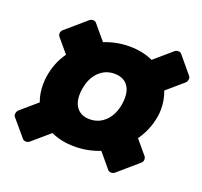

<svg xmlns="http://www.w3.org/2000/svg" viewBox="-117 -818 985 935"><g transform="rotate(20 375.0 -350.0)"><path d="M90.8 -588.3 194.2 -677.5Q201.7 -684.2 212.5 -684.2Q223.3 -684.2 229.2 -677.5L294.2 -600Q355.8 -625 424.2 -625Q491.7 -625 545.8 -600L635.8 -677.5Q643.3 -684.2 654.2 -684.2Q665 -684.2 670.8 -677.5L745 -588.3Q749.2 -582.5 749.2 -576.7Q749.2 -575.8 748.8 -573.8Q748.3 -571.7 748.3 -570.8Q746.7 -560 739.2 -553.3L655 -480.8Q671.7 -437.5 671.7 -390Q671.7 -367.5 668.3 -350Q656.7 -279.2 614.2 -219.2L675 -146.7Q679.2 -141.7 679.2 -133.3V-129.2Q678.3 -119.2 669.2 -111.7L566.7 -23.3Q559.2 -16.7 548.3 -16.7Q537.5 -16.7 531.7 -23.3L467.5 -100Q405.8 -75 336.7 -75Q268.3 -75 214.2 -100L125 -23.3Q117.5 -16.7 106.7 -16.7Q95.8 -16.7 90 -23.3L15 -111.7Q10.8 -117.5 10.8 -123.3Q10.8 -124.2 11.2 -126.2Q11.7 -128.3 11.7 -129.2Q13.3 -140 20.8 -146.7L105 -219.2Q90 -259.2 90 -305.8Q90 -330 93.3 -350Q105 -424.2 145.8 -480.8L85 -553.3Q80.8 -558.3 80.8 -566.7V-570.8Q81.7 -580.8 90.8 -588.3ZM400 -475Q352.5 -475 319.2 -441.7Q285.8 -408.3 276.7 -350Q274.2 -334.2 274.2 -319.2Q274.2 -275 297.1 -250Q320 -225 360.8 -225Q408.3 -225 442.1 -258.3Q475.8 -291.7 485 -350Q487.5 -366.7 487.5 -380.8Q487.5 -425.8 464.6 -450.4Q441.7 -475 400 -475Z"/></g></svg>

Font: BoonTook Mon
Style: Italic
Weight: 400
Italic angle: -9°
Designer: Sungsit Sawaiwan
Foundry: FontUni
Version: Version 3.0